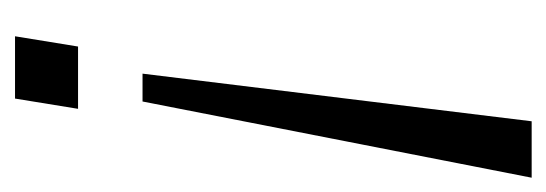

<svg xmlns="http://www.w3.org/2000/svg" viewBox="-262 -484 745 262"><g transform="rotate(90 111.0 -352.5)"><path d="M80 -174 145 -705H222L118 -174ZM29 0 43 -86H128L114 0Z"/></g></svg>

Font: Nunito Sans 12pt Light
Style: Italic
Weight: 300
Italic angle: -9°
Designer: Vernon Adams
Foundry: Vernon Adams
Version: Version 3.101;gftools[0.9.27]